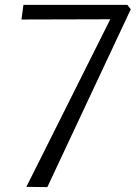

<svg xmlns="http://www.w3.org/2000/svg" viewBox="-20 -767 564 787"><path d="M88 -1 432 -688 68 -687 76 -747H502L516 -729L174 0Z"/></svg>

Font: Koeln Type Sans Light
Style: Italic
Weight: 300
Italic angle: -7.5°
Designer: Eben Sorkin
Foundry: Eben Sorkin
Version: Version 2.001